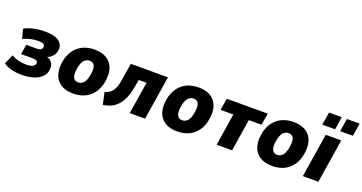

<svg xmlns="http://www.w3.org/2000/svg" viewBox="-40 -1383 3863 2049"><g transform="rotate(20 1892.0 -358.5)"><path d="M214 11Q146 11 91.5 -4Q37 -19 7 -44L55 -152Q85 -132 130 -120Q175 -108 223 -108Q268 -108 294 -120Q320 -132 324 -157Q326 -177 312.5 -186Q299 -195 267 -195H135L153 -307H274Q302 -307 317.5 -317.5Q333 -328 335 -347Q338 -368 320.5 -379Q303 -390 260 -390Q215 -390 171 -379.5Q127 -369 89 -350L62 -457Q104 -481 165.5 -495Q227 -509 297 -509Q401 -509 453 -472Q505 -435 496 -369Q493 -343 479.5 -320.5Q466 -298 444.5 -281.5Q423 -265 395 -257L397 -263Q443 -253 464.5 -221Q486 -189 479 -139Q474 -94 439.5 -59.5Q405 -25 347.5 -7Q290 11 214 11Z M798 11Q717 11 663 -21.5Q609 -54 586.5 -113.5Q564 -173 575 -253Q583 -317 608 -365.5Q633 -414 670.5 -446Q708 -478 755.5 -493.5Q803 -509 858 -509Q941 -509 994.5 -476.5Q1048 -444 1070.5 -385Q1093 -326 1082 -246Q1074 -181 1049.5 -133Q1025 -85 987.5 -52.5Q950 -20 902 -4.5Q854 11 798 11ZM809 -119Q836 -119 856.5 -134Q877 -149 890.5 -179Q904 -209 910 -255Q919 -319 903 -349Q887 -379 848 -379Q822 -379 801 -364.5Q780 -350 766.5 -320Q753 -290 747 -244Q738 -180 754.5 -149.5Q771 -119 809 -119Z M1140 16 1110 -120Q1139 -128 1160.5 -141.5Q1182 -155 1197.5 -177Q1213 -199 1223.5 -231Q1234 -263 1240 -306L1271 -498H1693L1614 0H1440L1498 -365H1409L1398 -298Q1386 -226 1365.5 -170.5Q1345 -115 1314 -76.5Q1283 -38 1240 -14.5Q1197 9 1140 16Z M1979 11Q1898 11 1844 -21.5Q1790 -54 1767.5 -113.5Q1745 -173 1756 -253Q1764 -317 1789 -365.5Q1814 -414 1851.5 -446Q1889 -478 1936.5 -493.5Q1984 -509 2039 -509Q2122 -509 2175.5 -476.5Q2229 -444 2251.5 -385Q2274 -326 2263 -246Q2255 -181 2230.5 -133Q2206 -85 2168.5 -52.5Q2131 -20 2083 -4.5Q2035 11 1979 11ZM1990 -119Q2017 -119 2037.5 -134Q2058 -149 2071.5 -179Q2085 -209 2091 -255Q2100 -319 2084 -349Q2068 -379 2029 -379Q2003 -379 1982 -364.5Q1961 -350 1947.5 -320Q1934 -290 1928 -244Q1919 -180 1935.5 -149.5Q1952 -119 1990 -119Z M2427 0 2484 -364H2339L2361 -498H2826L2804 -364H2660L2602 0Z M3058 11Q2977 11 2923 -21.5Q2869 -54 2846.5 -113.5Q2824 -173 2835 -253Q2843 -317 2868 -365.5Q2893 -414 2930.5 -446Q2968 -478 3015.5 -493.5Q3063 -509 3118 -509Q3201 -509 3254.5 -476.5Q3308 -444 3330.5 -385Q3353 -326 3342 -246Q3334 -181 3309.5 -133Q3285 -85 3247.5 -52.5Q3210 -20 3162 -4.5Q3114 11 3058 11ZM3069 -119Q3096 -119 3116.5 -134Q3137 -149 3150.5 -179Q3164 -209 3170 -255Q3179 -319 3163 -349Q3147 -379 3108 -379Q3082 -379 3061 -364.5Q3040 -350 3026.5 -320Q3013 -290 3007 -244Q2998 -180 3014.5 -149.5Q3031 -119 3069 -119Z M3406 0 3485 -498H3661L3582 0ZM3616 -587 3639 -733H3784L3761 -587ZM3413 -587 3437 -733H3581L3559 -587Z"/></g></svg>

Font: Nunito Sans 10pt SemiCondensed Black
Style: Italic
Weight: 900
Width: 4
Italic angle: -9°
Designer: Vernon Adams
Foundry: Vernon Adams
Version: Version 3.101;gftools[0.9.27]